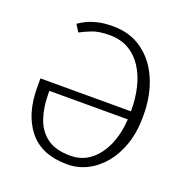

<svg xmlns="http://www.w3.org/2000/svg" viewBox="-133 -857 947 986"><g transform="rotate(20 340.5 -363.5)"><path d="M319.6 -737.2Q414.8 -737.2 482.2 -687.5Q549.7 -637.8 585.6 -553.3Q621.4 -468.8 621.8 -363.6V-346.2Q621.4 -267 599.1 -201.7Q576.7 -136.4 537.6 -89Q498.6 -41.5 447.4 -15.8Q396.3 9.9 338.4 9.9Q198.9 9.9 129.1 -76.7Q59.3 -163.4 59.7 -311.1V-358H554.3V-363.6Q554.3 -428.6 540.3 -487Q526.3 -545.5 497.5 -590.7Q468.8 -636 424.5 -662.1Q380.3 -688.2 319.6 -688.6Q259.6 -688.6 222.8 -674Q186.1 -659.4 161.6 -646L137.4 -684.7Q146.3 -691.4 168.3 -703.8Q190.3 -716.3 227.8 -726.7Q265.3 -737.2 319.6 -737.2ZM553.3 -313.6H124.6V-297.9Q124.6 -225.1 144.4 -166Q164.1 -106.9 210.8 -72.1Q257.5 -37.3 338.4 -37.3Q402 -37.3 448.3 -73.9Q494.7 -110.4 521.7 -172.9Q548.7 -235.4 553.3 -313.6Z"/></g></svg>

Font: Inter UI Extra Light
Style: Regular
Weight: 200
Designer: Rasmus Andersson
Foundry: rsms
Version: 3.2;8d6f07862